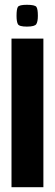

<svg xmlns="http://www.w3.org/2000/svg" viewBox="-20 -781 229 801"><path d="M28 -620H161V0H28ZM92 -670Q60 -670 54.5 -680.5Q49 -691 49 -715Q49 -743 54.5 -752Q60 -761 92 -761Q126 -761 132 -752Q138 -743 138 -715Q138 -691 131.5 -680.5Q125 -670 92 -670Z"/></svg>

Font: Smooch Sans ExtraBold
Style: Regular
Weight: 800
Designer: Robert E. Leuschke
Foundry: Robert E. Leuschke
Version: Version 1.010